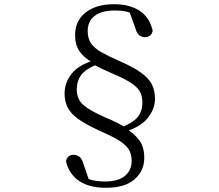

<svg xmlns="http://www.w3.org/2000/svg" viewBox="-20 -773 1040 913"><path d="M483 120Q405 120 357 88Q309 56 294 -5Q296 -21 306 -29Q316 -37 329 -37Q344 -37 356.5 -28.5Q369 -20 376 4L407 94L368 62Q390 76 416.5 83Q443 90 479 90Q542 90 574 63.5Q606 37 606 -8Q606 -42 590.5 -65Q575 -88 540 -108.5Q505 -129 448 -154Q387 -182 351.5 -207.5Q316 -233 301.5 -262.5Q287 -292 287 -328Q287 -381 322.5 -424.5Q358 -468 438 -489L439 -495L449 -469Q389 -447 367 -417.5Q345 -388 345 -348Q345 -322 355 -301Q365 -280 394.5 -260Q424 -240 480 -215Q513 -201 537 -189Q561 -177 582 -164V-160Q618 -138 642 -106.5Q666 -75 666 -22Q666 39 620 79.5Q574 120 483 120ZM523 -753Q594 -753 642 -723Q690 -693 706 -628Q704 -612 693.5 -604Q683 -596 669 -596Q656 -596 643.5 -604.5Q631 -613 624 -638L592 -727L634 -695Q611 -710 586.5 -716.5Q562 -723 525 -723Q463 -723 430 -697.5Q397 -672 397 -625Q397 -591 412.5 -567.5Q428 -544 462.5 -524.5Q497 -505 552 -481Q616 -453 652 -426.5Q688 -400 702.5 -371Q717 -342 717 -303Q717 -254 681 -210Q645 -166 564 -144L563 -140L553 -166Q609 -187 633 -214.5Q657 -242 657 -286Q657 -311 648 -332Q639 -353 610 -374Q581 -395 520 -421Q490 -434 466.5 -445Q443 -456 421 -469V-475Q380 -498 358.5 -528.5Q337 -559 337 -606Q337 -674 387 -713.5Q437 -753 523 -753Z"/></svg>

Font: Noto Serif KR
Style: Regular
Weight: 400
Designer: Ryoko NISHIZUKA  (kana & ideographs); Frank Grießhammer (Latin, Greek & Cyrillic); Wenlong ZHANG  (bopomofo); Sandoll Co
Foundry: Adobe
Version: Version 2.003-H1;hotconv 1.1.1;makeotfexe 2.6.0